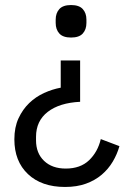

<svg xmlns="http://www.w3.org/2000/svg" viewBox="-20 -548 507 762"><path d="M238 194Q145 194 91 143Q37 92 37 5Q37 -43 53.5 -78.5Q70 -114 96 -139Q122 -164 155 -179Q188 -194 221 -200V-308H298V-144Q216 -140 169.5 -104Q123 -68 123 -5V9Q123 60 155 90.5Q187 121 241 121Q299 121 333.5 88Q368 55 380 4L454 32Q445 64 427.5 93.5Q410 123 383.5 145.5Q357 168 321 181Q285 194 238 194ZM262 -399Q230 -399 215.5 -415Q201 -431 201 -457V-470Q201 -496 215.5 -512Q230 -528 262 -528Q294 -528 308.5 -512Q323 -496 323 -470V-457Q323 -431 308.5 -415Q294 -399 262 -399Z"/></svg>

Font: Aneliza
Style: Regular
Weight: 400
Designer: Mike Abbink, Paul van der Laan, Pieter van Rosmalen
Foundry: Bold Monday
Version: Version 3.001;September 8, 2019;FontCreator 11.5.0.2425 64-b